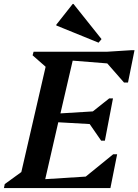

<svg xmlns="http://www.w3.org/2000/svg" viewBox="-46 -952 701 972"><path d="M-26 0 -22 -20 62 -81 185 -614 119 -672 124 -690H494L621 -698H635L602 -534H582L497 -631L322 -645L260 -378L424 -388L507 -454H526L485 -240H466L408 -324L249 -333L183 -45L388 -58L527 -171H547L513 0ZM453 -736 239 -823V-827L322 -932H326L468 -754Z"/></svg>

Font: Platypi Medium
Style: Italic
Weight: 500
Italic angle: -13°
Designer: David Sargent
Foundry: Bolt Cutter Type
Version: Version 1.200; ttfautohint (v1.8.4.7-5d5b)